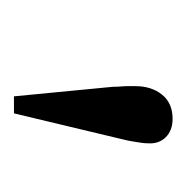

<svg xmlns="http://www.w3.org/2000/svg" viewBox="-16 -804 273 282"><g transform="rotate(90 121.0 -663.5)"><path d="M147 -547H122L108 -692Q108 -699 107.5 -704Q107 -709 107 -714.5Q107 -720 107 -725Q107 -749 119.5 -764.5Q132 -780 155 -780Q172 -780 182 -770Q192 -760 191 -744Q191 -739 190 -732.5Q189 -726 188 -720Q187 -714 185 -706Z"/></g></svg>

Font: Literata 18pt Light
Style: Italic
Weight: 300
Italic angle: -2°
Designer: Latin by Veronika Burian and Jose Scaglione. Greek by Irene Vlachou. Cyrillic by Vera Evstafieva
Foundry: TypeTogether
Version: Version 3.103;gftools[0.9.29]